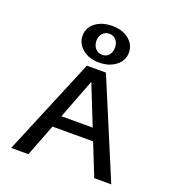

<svg xmlns="http://www.w3.org/2000/svg" viewBox="-125 -774 787 871"><g transform="rotate(20 268.5 -338.5)"><path d="M157 -590Q157 -628 188.5 -652.5Q220 -677 270 -677Q319 -677 350 -652Q381 -627 381 -588Q381 -550 349 -525Q317 -500 268 -500Q220 -500 188.5 -526Q157 -552 157 -590ZM224 -590Q224 -567 237 -552.5Q250 -538 270 -538Q290 -538 302 -552Q314 -566 314 -588Q314 -611 301.5 -625Q289 -639 269 -639Q249 -639 236.5 -625.5Q224 -612 224 -590ZM366 -155H170L110 0H27L222 -468H314L510 0H428ZM343 -213 266 -406 192 -213Z"/></g></svg>

Font: Ysabeau SC Medium
Style: Regular
Weight: 500
Designer: Christian Thalmann (Catharsis Fonts)
Version: Version 0.003